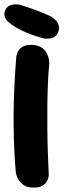

<svg xmlns="http://www.w3.org/2000/svg" viewBox="-26 -853 288 870"><path d="M124 -3Q98.2 -3 82.8 -13.4Q67.2 -23.8 59.1 -37.1Q51 -50.5 48.4 -60.5Q45.8 -70.5 45.8 -70.5Q41.8 -113.5 39.2 -164.5Q36.8 -215.5 35.9 -270.9Q35 -326.2 36.4 -382.5Q37.8 -438.8 40.8 -492.8Q43.8 -546.8 47.8 -594.8Q47.8 -594.8 49.4 -603.4Q51 -612 57.2 -622.7Q63.3 -633.3 77.2 -641.5Q91.2 -649.8 115.8 -649.8Q142.2 -648.9 158.2 -640.1Q174.2 -631.2 182.4 -618Q190.5 -604.7 193.8 -591.8Q197 -579 197 -570.1Q197 -561.2 197 -561.2Q193 -520.2 191 -472Q189 -423.8 188.5 -371.2Q188 -318.8 188.5 -264.8Q189 -210.8 190.9 -158.5Q192.8 -106.2 195 -59.5Q195 -59.5 193.8 -50.9Q192.6 -42.4 186 -30.9Q179.5 -19.5 165 -10.9Q150.5 -2.2 124 -3ZM171.5 -678.8Q157.5 -683 137.1 -689.4Q116.8 -695.8 94.4 -705.1Q72 -714.5 50.2 -726.6Q28.5 -738.8 11.2 -754Q11.2 -754 6.9 -758.5Q2.5 -763 -1.8 -771.1Q-6 -779.2 -6.2 -789.6Q-6.5 -800 1 -812.5Q7.8 -823.5 18.5 -828Q29.2 -832.5 39.9 -833.1Q50.5 -833.8 57.5 -832.6Q64.5 -831.5 64.5 -831.5Q90.8 -822.8 123.1 -811.9Q155.5 -801 204.5 -778.8Q204.5 -778.8 212.5 -773.4Q220.5 -768 229.4 -757.9Q238.2 -747.8 241.1 -733.1Q244 -718.5 233.8 -700Q228 -689 217.6 -684.1Q207.2 -679.2 196.9 -678.1Q186.5 -677 179 -677.9Q171.5 -678.8 171.5 -678.8Z"/></svg>

Font: Sour Gummy Black
Style: Regular
Weight: 900
Version: Version 1.000